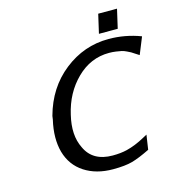

<svg xmlns="http://www.w3.org/2000/svg" viewBox="-126 -977 1022 1105"><g transform="rotate(-15 385.0 -424.5)"><path d="M534 -755 560 -868H672L646 -755ZM150 -347Q152 -366 153 -368Q196 -526 314 -619Q432 -712 579 -712Q678 -712 770 -677L729 -576Q725 -578 708 -589.5Q691 -601 685.5 -604Q680 -607 663.5 -615Q647 -623 635 -625.5Q623 -628 603 -631Q583 -634 561 -634Q451 -634 368 -552.5Q285 -471 257 -347Q229 -231 269 -151Q311 -58 430 -58Q478 -58 515 -67Q568 -80 626 -112L648 -124L635 -37Q570 -5 527 7Q484 19 412 19Q312 19 242 -26.5Q172 -72 148 -156Q125 -240 150 -347Z"/></g></svg>

Font: Coval
Style: Italic
Weight: 400
Foundry: Context Ltd
Version: Version 001.000